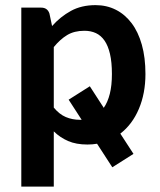

<svg xmlns="http://www.w3.org/2000/svg" viewBox="-20 -542 608 730"><path d="M178 -443Q209.5 -478.5 249.5 -500.5Q289.5 -522.5 343.5 -522.5Q385.5 -522.5 420.2 -505Q455 -487.5 480.2 -454.2Q505.5 -421 519.2 -372.2Q533 -323.5 533 -260.5Q533 -187 508 -128Q483 -69 437.5 -34L487.5 43L407 94L349 4.5Q331.5 7.5 312.5 7.5Q269.5 7.5 239 -5.8Q208.5 -19 184.5 -42.5V167.5H61V-513H136.5Q160.5 -513 168 -490.5ZM290.5 -86.5 241 -163 321.5 -214 374.5 -132Q389.5 -153.5 397.5 -185.2Q405.5 -217 405.5 -260.5Q405.5 -305.5 398.2 -336.8Q391 -368 377.5 -387.5Q364 -407 344.8 -416Q325.5 -425 301 -425Q262.5 -425 235.5 -408.8Q208.5 -392.5 184.5 -363V-133Q205.5 -107.5 230.2 -97Q255 -86.5 284 -86.5Z"/></svg>

Font: Lato
Style: Bold
Weight: 700
Designer: Lukasz Dziedzic with Adam Twardoch and Botio Nikoltchev
Foundry: tyPoland Lukasz Dziedzic
Version: Version 2.010; 2014-09-01; http://www.latofonts.com/; ttfaut